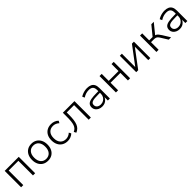

<svg xmlns="http://www.w3.org/2000/svg" viewBox="544 -2267 4046 4046"><g transform="rotate(-45 2567.5 -243.5)"><path d="M91 0V-489H510V0H445V-435H156V0Z M892 8Q821 8 769.5 -23Q718 -54 689.5 -111Q661 -168 661 -245Q661 -321 689.5 -377.5Q718 -434 769.5 -465.5Q821 -497 892 -497Q962 -497 1013.5 -465.5Q1065 -434 1093.5 -377.5Q1122 -321 1122 -245Q1122 -168 1093.5 -111Q1065 -54 1013.5 -23Q962 8 892 8ZM891 -48Q968 -48 1012.5 -100Q1057 -152 1057 -245Q1057 -337 1012.5 -389Q968 -441 892 -441Q816 -441 771.5 -389Q727 -337 727 -245Q727 -152 771.5 -100Q816 -48 891 -48Z M1479 8Q1406 8 1353 -23.5Q1300 -55 1271 -112Q1242 -169 1242 -247Q1242 -324 1271 -380Q1300 -436 1353 -466.5Q1406 -497 1479 -497Q1526 -497 1570 -480Q1614 -463 1643 -432L1617 -384Q1587 -413 1551 -427Q1515 -441 1482 -441Q1400 -441 1354 -390Q1308 -339 1308 -246Q1308 -153 1354 -100.5Q1400 -48 1481 -48Q1515 -48 1551 -62Q1587 -76 1616 -104L1642 -56Q1613 -26 1569 -9Q1525 8 1479 8Z M1728 10 1701 -40Q1738 -57 1762 -82.5Q1786 -108 1799.5 -146.5Q1813 -185 1818.5 -240.5Q1824 -296 1824 -374V-489H2170V0H2105V-435H1886V-373Q1886 -287 1878 -223.5Q1870 -160 1852 -114.5Q1834 -69 1803.5 -39Q1773 -9 1728 10Z M2507 8Q2457 8 2417.5 -11Q2378 -30 2354.5 -63Q2331 -96 2331 -137Q2331 -193 2360.5 -224.5Q2390 -256 2455.5 -268.5Q2521 -281 2628 -281H2686V-233H2631Q2565 -233 2520 -229Q2475 -225 2448.5 -214.5Q2422 -204 2410 -186.5Q2398 -169 2398 -142Q2398 -97 2430.5 -71Q2463 -45 2516 -45Q2561 -45 2596.5 -66Q2632 -87 2653 -122.5Q2674 -158 2674 -202V-317Q2674 -382 2643 -412Q2612 -442 2549 -442Q2504 -442 2462.5 -429.5Q2421 -417 2376 -388L2352 -439Q2379 -457 2412 -470Q2445 -483 2480.5 -490Q2516 -497 2550 -497Q2610 -497 2652 -477.5Q2694 -458 2715.5 -417.5Q2737 -377 2737 -313V0H2677V-114H2682Q2671 -79 2646.5 -51Q2622 -23 2587 -7.5Q2552 8 2507 8Z M2917 0V-489H2982V-280H3275V-489H3340V0H3275V-225H2982V0Z M3522 0V-489H3583V-70H3568L3883 -489H3942V0H3881V-420H3896L3581 0Z M4124 0V-489H4189V-280H4290L4461 -489H4534L4343 -255L4325 -274Q4355 -270 4376 -259Q4397 -248 4416 -225.5Q4435 -203 4460 -164L4561 0H4491L4399 -148Q4381 -178 4364.5 -195Q4348 -212 4327 -219Q4306 -226 4274 -226H4189V0Z M4816 8Q4766 8 4726.5 -11Q4687 -30 4663.5 -63Q4640 -96 4640 -137Q4640 -193 4669.5 -224.5Q4699 -256 4764.5 -268.5Q4830 -281 4937 -281H4995V-233H4940Q4874 -233 4829 -229Q4784 -225 4757.5 -214.5Q4731 -204 4719 -186.5Q4707 -169 4707 -142Q4707 -97 4739.5 -71Q4772 -45 4825 -45Q4870 -45 4905.5 -66Q4941 -87 4962 -122.5Q4983 -158 4983 -202V-317Q4983 -382 4952 -412Q4921 -442 4858 -442Q4813 -442 4771.5 -429.5Q4730 -417 4685 -388L4661 -439Q4688 -457 4721 -470Q4754 -483 4789.5 -490Q4825 -497 4859 -497Q4919 -497 4961 -477.5Q5003 -458 5024.5 -417.5Q5046 -377 5046 -313V0H4986V-114H4991Q4980 -79 4955.5 -51Q4931 -23 4896 -7.5Q4861 8 4816 8Z"/></g></svg>

Font: Nunito Sans 10pt Light
Style: Regular
Weight: 300
Designer: Vernon Adams
Foundry: Vernon Adams
Version: Version 3.101;gftools[0.9.27]